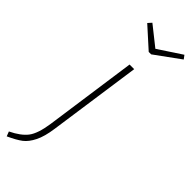

<svg xmlns="http://www.w3.org/2000/svg" viewBox="-356 -780 1000 1000"><g transform="rotate(45 143.5 -280.5)"><path d="M318 -758 333 -738 194 -637H176L64 -738L82 -758L189 -673ZM-36 197 -46 171Q14 142 41 106.5Q68 71 80 -11L152 -520H186L113 -8Q104 57 84.5 96Q65 135 39.5 154.5Q14 174 -36 197Z"/></g></svg>

Font: Fira Sans UltraLight
Style: Italic
Weight: 200
Italic angle: -8°
Designer: Carrois Corporate & Edenspiekermann AG
Foundry: Carrois Corporate GbR & Edenspiekermann AG
Version: Version 4.203;PS 004.203;hotconv 1.0.88;makeotf.lib2.5.64775